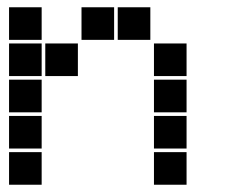

<svg xmlns="http://www.w3.org/2000/svg" viewBox="-20 -515 640 530"><path d="M6 -495Q5 -495 5 -495Q5 -495 5 -494V-406Q5 -405 5 -405Q5 -405 6 -405H94Q95 -405 95 -405Q95 -405 95 -406V-494Q95 -495 95 -495Q95 -495 94 -495ZM206 -495Q205 -495 205 -495Q205 -495 205 -494V-406Q205 -405 205 -405Q205 -405 206 -405H294Q295 -405 295 -405Q295 -405 295 -406V-494Q295 -495 295 -495Q295 -495 294 -495ZM306 -495Q305 -495 305 -495Q305 -495 305 -494V-406Q305 -405 305 -405Q305 -405 306 -405H394Q395 -405 395 -405Q395 -405 395 -406V-494Q395 -495 395 -495Q395 -495 394 -495ZM6 -395Q5 -395 5 -395Q5 -395 5 -394V-306Q5 -305 5 -305Q5 -305 6 -305H94Q95 -305 95 -305Q95 -305 95 -306V-394Q95 -395 95 -395Q95 -395 94 -395ZM106 -395Q105 -395 105 -395Q105 -395 105 -394V-306Q105 -305 105 -305Q105 -305 106 -305H194Q195 -305 195 -305Q195 -305 195 -306V-394Q195 -395 195 -395Q195 -395 194 -395ZM406 -395Q405 -395 405 -395Q405 -395 405 -394V-306Q405 -305 405 -305Q405 -305 406 -305H494Q495 -305 495 -305Q495 -305 495 -306V-394Q495 -395 495 -395Q495 -395 494 -395ZM6 -295Q5 -295 5 -295Q5 -295 5 -294V-206Q5 -205 5 -205Q5 -205 6 -205H94Q95 -205 95 -205Q95 -205 95 -206V-294Q95 -295 95 -295Q95 -295 94 -295ZM406 -295Q405 -295 405 -295Q405 -295 405 -294V-206Q405 -205 405 -205Q405 -205 406 -205H494Q495 -205 495 -205Q495 -205 495 -206V-294Q495 -295 495 -295Q495 -295 494 -295ZM6 -195Q5 -195 5 -195Q5 -195 5 -194V-106Q5 -105 5 -105Q5 -105 6 -105H94Q95 -105 95 -105Q95 -105 95 -106V-194Q95 -195 95 -195Q95 -195 94 -195ZM406 -195Q405 -195 405 -195Q405 -195 405 -194V-106Q405 -105 405 -105Q405 -105 406 -105H494Q495 -105 495 -105Q495 -105 495 -106V-194Q495 -195 495 -195Q495 -195 494 -195ZM6 -95Q5 -95 5 -95Q5 -95 5 -94V-6Q5 -5 5 -5Q5 -5 6 -5H94Q95 -5 95 -5Q95 -5 95 -6V-94Q95 -95 95 -95Q95 -95 94 -95ZM406 -95Q405 -95 405 -95Q405 -95 405 -94V-6Q405 -5 405 -5Q405 -5 406 -5H494Q495 -5 495 -5Q495 -5 495 -6V-94Q495 -95 495 -95Q495 -95 494 -95Z"/></svg>

Font: Doto Black
Style: Regular
Weight: 900
Version: Version 1.000